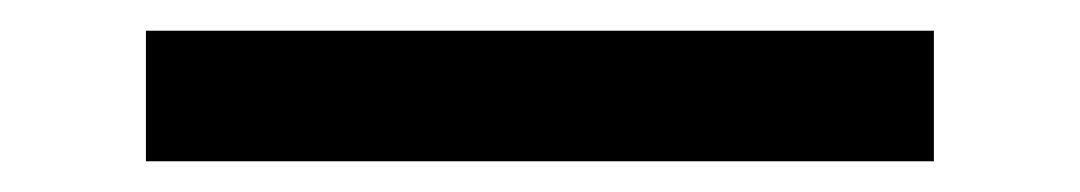

<svg xmlns="http://www.w3.org/2000/svg" viewBox="-20 -5 703 125"><path d="M75 15V100H588V15Z"/></svg>

Font: Sztylet
Style: Bd
Weight: 700
Foundry: Cannot Into Space Fonts, PlusOne Fonts
Version: Version 0.12